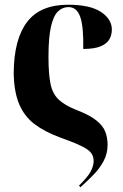

<svg xmlns="http://www.w3.org/2000/svg" viewBox="-20 -569 521 812"><path d="M38 -261Q39 -403 94.5 -476Q150 -549 268 -549Q361 -549 407 -518.5Q453 -488 453 -444Q453 -422 443 -403.5Q433 -385 406.5 -373.5Q380 -362 332 -362Q334 -455 319.5 -497Q305 -539 270 -539Q244 -539 225 -520.5Q206 -502 195.5 -456Q185 -410 185 -329Q185 -257 193.5 -215Q202 -173 227.5 -148.5Q253 -124 303 -104Q358 -83 386.5 -60.5Q415 -38 425 -12.5Q435 13 435 43Q435 81 418 112.5Q401 144 374.5 171Q348 198 320 223L314 216Q350 181 363 157Q376 133 376 112Q376 92 365 77.5Q354 63 323 48Q292 33 233 12Q168 -12 125 -45Q82 -78 60.5 -130Q39 -182 38 -261Z"/></svg>

Font: Noto Serif Display SemiCondensed
Style: Bold
Weight: 700
Width: 4
Designer: Monotype Design Team
Foundry: Monotype Imaging Inc.
Version: Version 2.009